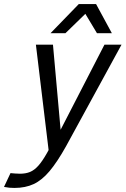

<svg xmlns="http://www.w3.org/2000/svg" viewBox="-97 -720 618 945"><path d="M-45.3 132Q-37 132.8 -24.1 133.9Q-11.2 135 1.5 135Q29.5 135 50.6 126.4Q71.7 117.8 91.4 95.9Q111.2 74 134.3 33L152.3 0H228Q185 77 147.2 122Q109.5 167 68.6 186Q27.7 205 -25.7 205Q-38.7 205 -50.2 204Q-61.8 203 -77.3 200ZM163.7 -500 201.3 -81.3 417 -500H501L228 0L142.3 19.2L79.7 -500ZM294.2 -700H375.8L453.5 -556.7H380.2ZM372.5 -700 225.2 -556.7H151.8L290.8 -700Z"/></svg>

Font: Epunda Sans Light
Style: Italic
Weight: 300
Italic angle: -12.0243°
Designer: Simon Atzbach
Foundry: typofactur
Version: Version 2.204